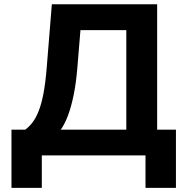

<svg xmlns="http://www.w3.org/2000/svg" viewBox="-20 -748 902 924"><path d="M35.2 156.2V-124H101.6Q120.1 -137.7 136.5 -158.9Q152.8 -180.2 166 -213.4Q179.2 -246.6 189 -297.1Q198.7 -347.7 204.6 -419.9L229.5 -727.5H736.3V-124H826.7V156.2H680.2V0H181.2V156.2ZM272.5 -124H587.9V-603H367.2L352.1 -419.9Q346.2 -348.6 334.7 -292Q323.2 -235.4 307.6 -193.4Q292 -151.4 272.5 -124Z"/></svg>

Font: Inter 16pt
Style: Bold
Weight: 700
Version: Version 4.001;git-66647c0bb